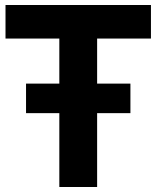

<svg xmlns="http://www.w3.org/2000/svg" viewBox="-20 -730 624 767"><path d="M2 -710V-576H217V-396H84V-278H217V17H368V-278H501V-396H368V-576H583V-710Z"/></svg>

Font: Repo Bold
Style: Bold
Weight: 700
Designer: Stefan Peev
Foundry: Context Ltd
Version: Version 1.502